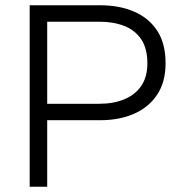

<svg xmlns="http://www.w3.org/2000/svg" viewBox="-20 -708 686 728"><path d="M92.6 -688H159V0H92.6ZM141.2 -314.5H356.2Q409.5 -314.5 450.8 -331.3Q492.1 -348.1 515.4 -382Q538.8 -415.9 538.8 -468.1Q538.8 -524.5 515.4 -559.1Q492.1 -593.6 451.1 -609.7Q410.2 -625.7 356.2 -625.7H141.2V-688H360.1Q432.5 -688 488.2 -664.1Q544 -640.1 575.9 -591.8Q607.8 -543.5 607.8 -468.1Q607.8 -397 575.9 -349Q544 -301.1 488.2 -276.6Q432.5 -252.2 360.1 -252.2H141.2Z"/></svg>

Font: Roundo Variable
Style: Regular
Weight: 200
Designer: Shiva Nallaperumal
Foundry: Indian Type Foundry
Version: Version 2.000